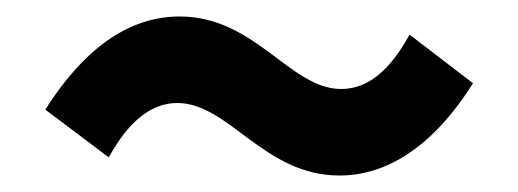

<svg xmlns="http://www.w3.org/2000/svg" viewBox="-20 -491 629 233"><path d="M392 -278C446 -278 503 -309 554 -390L477 -449C453 -405 426 -383 394 -383C332 -383 290 -471 198 -471C143 -471 87 -440 35 -358L112 -300C136 -344 164 -366 195 -366C258 -366 300 -278 392 -278Z"/></svg>

Font: Source Han Sans CN
Style: Bold
Weight: 700
Designer: Ryoko NISHIZUKA 西塚涼子 (kana, bopomofo & ideographs); Paul D. Hunt (Latin, Greek & Cyrillic); Sandoll Communications 산돌커뮤니
Foundry: Adobe
Version: Version 2.001;hotconv 1.0.107;makeotfexe 2.5.65593